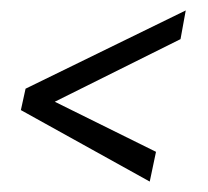

<svg xmlns="http://www.w3.org/2000/svg" viewBox="-20 -449 399 368"><path d="M336 -429 326 -374 85 -254 279 -158 267 -101 20 -238 29 -279Z"/></svg>

Font: Lobster 1.3
Style: Regular
Weight: 400
Designer: Pablo Impallari
Foundry: Pablo Impallari. www.impallari.com
Version: Version 1.003 2010